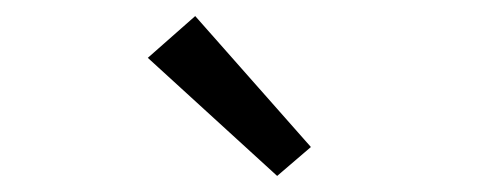

<svg xmlns="http://www.w3.org/2000/svg" viewBox="-20 -773 620 239"><path d="M325 -554 164 -701 223 -753 367 -590Z"/></svg>

Font: Sometype Mono
Style: Regular
Weight: 400
Monospace: yes
Designer: Ryoichi Tsunekawa
Foundry: Dharma Type
Version: Version 1.000; ttfautohint (v1.8.3)